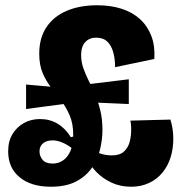

<svg xmlns="http://www.w3.org/2000/svg" viewBox="-20 -694 694 729"><path d="M173 15Q98 15 54.5 -21Q11 -57 11 -119Q11 -158 27.5 -185Q44 -212 71 -227Q98 -242 132 -242Q169 -242 198.5 -224.5Q228 -207 249 -173L260 -176L261 -125Q238 -144 217.5 -152.5Q197 -161 180 -161Q157 -161 143.5 -150Q130 -139 130 -119Q130 -102 141.5 -87.5Q153 -73 180 -73Q202 -73 219.5 -85Q237 -97 247.5 -121Q258 -145 258 -181Q258 -225 244.5 -256Q231 -287 212.5 -312Q194 -337 174.5 -361.5Q155 -386 142 -416.5Q129 -447 129 -490Q129 -550 156.5 -591Q184 -632 233.5 -653Q283 -674 349 -674Q401 -674 442.5 -660.5Q484 -647 512.5 -620.5Q541 -594 555 -556.5Q569 -519 566 -470L417 -439Q417 -470 410 -495.5Q403 -521 387.5 -536Q372 -551 345 -551Q319 -551 303.5 -534Q288 -517 288 -485Q288 -460 296 -436.5Q304 -413 316.5 -388Q329 -363 341 -335Q353 -307 361 -274Q369 -241 369 -201Q369 -165 360 -127Q351 -89 329 -57Q307 -25 269 -5Q231 15 173 15ZM79 -280V-373L240 -359L243 -302ZM478 15Q436 15 402.5 -1Q369 -17 346 -41Q323 -65 312 -90L297 -95L321 -131Q329 -126 338 -121Q347 -116 358 -112Q369 -108 380.5 -106Q392 -104 405 -104Q435 -104 451 -119Q467 -134 472.5 -156Q478 -178 478 -199Q478 -206 478 -212Q478 -218 477 -224.5Q476 -231 475 -236L627 -240Q633 -221 635.5 -202.5Q638 -184 638 -167Q638 -130 628 -97.5Q618 -65 597.5 -39.5Q577 -14 546.5 0.5Q516 15 478 15ZM286 -307 280 -370 469 -393V-299Z"/></svg>

Font: Bricolage Grotesque 24pt SemiCondensed ExtraBold
Style: Regular
Weight: 800
Width: 4
Designer: Mathieu Triay
Foundry: Atelier Triay
Version: Version 1.001;gftools[0.9.33.dev8+g029e19f]